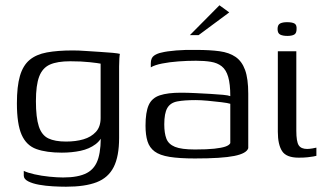

<svg xmlns="http://www.w3.org/2000/svg" viewBox="-20 -593 1226 727"><path d="M230 114Q208 114 180.5 112.5Q153 111 128 106.5Q103 102 86.5 93.5Q70 85 70 72Q70 68 70 62Q70 56 70 54Q84 61 110.5 67Q137 73 167 76Q197 79 219 79Q277 79 309 62Q341 45 352.5 5.5Q364 -34 361 -99H376Q366 -65 342 -47Q318 -29 285 -22Q252 -15 214 -15Q156 -15 118 -28.5Q80 -42 62 -82.5Q44 -123 44 -202Q44 -266 55.5 -305.5Q67 -345 92 -366Q117 -387 157.5 -394.5Q198 -402 256 -402Q278 -402 305 -400Q332 -398 359 -396.5Q386 -395 406.5 -393Q427 -391 434 -389Q433 -386 432 -372.5Q431 -359 431 -341.5Q431 -324 431 -308V-71Q431 -1 410.5 39.5Q390 80 346 97Q302 114 230 114ZM230 -57Q267 -57 296 -65.5Q325 -74 343 -93.5Q361 -113 361 -146V-352Q352 -354 320 -357.5Q288 -361 246 -361Q197 -361 169 -348.5Q141 -336 128.5 -303.5Q116 -271 116 -210Q116 -148 127 -114.5Q138 -81 163 -69Q188 -57 230 -57Z M718 7Q659 7 622 1Q585 -5 565.5 -19.5Q546 -34 538.5 -58Q531 -82 531 -117Q531 -168 543 -195Q555 -222 585 -232Q615 -242 665 -242Q690 -242 719.5 -240.5Q749 -239 776.5 -237.5Q804 -236 824.5 -234Q845 -232 852 -229Q852 -275 844 -302Q836 -329 819.5 -342Q803 -355 778.5 -359Q754 -363 722 -363Q689 -363 655.5 -360.5Q622 -358 594 -352.5Q566 -347 551 -338V-353Q551 -374 563.5 -382.5Q576 -391 592 -394Q611 -399 647.5 -402Q684 -405 724 -404Q775 -404 811.5 -399Q848 -394 872 -377.5Q896 -361 908 -328Q920 -295 920 -238V-32Q914 -12 867 -2.5Q820 7 718 7ZM718 -27Q764 -27 791.5 -30Q819 -33 833.5 -38Q848 -43 852 -51V-200Q843 -203 818.5 -206Q794 -209 767 -211.5Q740 -214 721 -214Q678 -214 651.5 -209Q625 -204 613.5 -184Q602 -164 602 -122Q602 -89 610 -68Q618 -47 642.5 -37Q667 -27 718 -27ZM699 -460 811 -573 848 -546 732 -460Z M1111 4Q1064 4 1048 -21Q1032 -46 1032 -94V-399H1102V-98Q1102 -57 1111 -43Q1120 -29 1143 -29Q1151 -29 1163 -31Q1175 -33 1178 -34V-3Q1175 -2 1166.5 -0.5Q1158 1 1144.5 2.5Q1131 4 1111 4ZM1068 -457Q1051 -457 1041 -462Q1031 -467 1031 -483Q1031 -499 1040.5 -504Q1050 -509 1067 -509Q1086 -509 1095 -504Q1104 -499 1103 -483Q1103 -467 1094 -462Q1085 -457 1068 -457Z"/></svg>

Font: Genos
Style: Regular
Weight: 400
Designer: Robert E. Leuschke
Foundry: Robert E. Leuschke
Version: Version 1.010